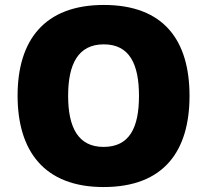

<svg xmlns="http://www.w3.org/2000/svg" viewBox="-20 -745 837 775"><path d="M745 -358C745 -580 643 -725 399 -725C158 -725 51 -581 51 -359C51 -136 158 10 398 10C643 10 745 -137 745 -358ZM255 -358C255 -486 295 -566 399 -566C503 -566 541 -486 541 -358C541 -230 503 -152 398 -152C296 -152 255 -230 255 -358Z"/></svg>

Font: Noto Sans UI Black
Style: Regular
Weight: 900
Designer: Monotype Design Team
Foundry: Monotype Imaging Inc.
Version: Version 1.901